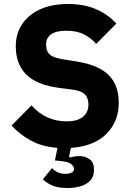

<svg xmlns="http://www.w3.org/2000/svg" viewBox="-20 -730 664 962"><path d="M312 -576Q261 -576 236 -558Q211 -540 211 -508Q211 -484 219.5 -469Q228 -454 246.5 -446Q265 -438 294 -433L363 -422Q435 -411 482 -385Q529 -359 552 -317Q575 -275 575 -215Q575 -121 513 -59Q451 3 335 11L326 55L330 59Q342 56 354 54Q366 52 378 52Q408 52 429.5 68Q451 84 451 121Q451 155 432 175Q413 195 383 203.5Q353 212 319 212Q267 212 237.5 197.5Q208 183 195 168L241 112Q251 124 267.5 132.5Q284 141 307 141Q326 141 338.5 135Q351 129 351 116Q351 105 337 92.5Q323 80 276 76L255 74L268 11Q191 5 135 -25.5Q79 -56 38 -101L138 -202Q173 -162 217.5 -142Q262 -122 313 -122Q369 -122 396 -145Q423 -168 423 -206Q423 -225 416.5 -240.5Q410 -256 392.5 -266.5Q375 -277 342 -281L273 -290Q200 -300 152.5 -326.5Q105 -353 82 -396.5Q59 -440 59 -498Q59 -561 90.5 -608.5Q122 -656 180.5 -683Q239 -710 321 -710Q400 -710 460 -684.5Q520 -659 563 -612L462 -510Q437 -539 401.5 -557.5Q366 -576 312 -576Z"/></svg>

Font: IBM Plex Sans Var
Style: Regular
Weight: 400
Designer: Mike Abbink, Paul van der Laan, Pieter van Rosmalen
Foundry: Bold Monday
Version: Version 3.000